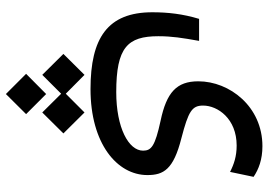

<svg xmlns="http://www.w3.org/2000/svg" viewBox="-145 -287 876 626"><g transform="rotate(90 293.0 26.0)"><path d="M270.5 168.9C447.8 168.9 550.8 82.5 550.8 -16.6C550.8 -69.3 532.7 -101.6 430.7 -127.4C342.3 -150.4 324.2 -162.1 324.2 -198.2C324.2 -245.6 366.7 -307.6 454.6 -307.6C489.7 -307.6 515.6 -298.8 540.5 -286.1L556.6 -362.8C531.7 -379.4 500.5 -391.6 456.5 -391.6C327.6 -391.6 245.1 -284.7 245.1 -182.6C245.1 -111.8 281.2 -79.1 373.5 -59.6C457 -41.5 471.2 -29.3 471.2 -2.4C471.2 44.4 397 85 280.3 85C134.8 85 98.1 48.3 98.1 -52.2C98.1 -96.7 103.5 -129.9 113.3 -185.1H41.5C25.4 -131.8 20 -83 20 -32.7C20 113.3 104 168.9 270.5 168.9ZM346.7 188.5 285.6 249.5 224.1 188.5 155.8 257.3 224.1 326.2 285.6 264.6 346.7 326.2 415 257.3ZM286.6 313.5 220.7 378.9 286.6 444.8 352.1 378.9Z"/></g></svg>

Font: Cascadia Code SemiLight
Style: Regular
Weight: 350
Monospace: yes
Designer: Aaron Bell
Foundry: Saja Typeworks
Version: Version 2404.023